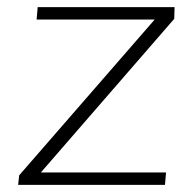

<svg xmlns="http://www.w3.org/2000/svg" viewBox="-20 -520 552 540"><path d="M470 -467 95 -35H447L444 0H31L34 -27L415 -465H83L86 -500H471Z"/></svg>

Font: Muli ExtraLight
Style: Italic
Weight: 275
Italic angle: -4.541°
Designer: Vernon Adams
Foundry: Vernon Adams
Version: Version 2.001